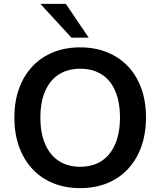

<svg xmlns="http://www.w3.org/2000/svg" viewBox="-20 -959 825 989"><path d="M393 10Q316 10 253.5 -15.5Q191 -41 146.5 -89Q102 -137 78 -204Q54 -271 54 -353Q54 -436 78 -502.5Q102 -569 146.5 -616.5Q191 -664 253.5 -689.5Q316 -715 393 -715Q470 -715 532.5 -689.5Q595 -664 639.5 -617Q684 -570 708 -503.5Q732 -437 732 -354Q732 -271 708 -204Q684 -137 639.5 -89Q595 -41 532.5 -15.5Q470 10 393 10ZM393 -100Q458 -100 503.5 -130Q549 -160 573.5 -217Q598 -274 598 -353Q598 -433 574 -489.5Q550 -546 504 -575.5Q458 -605 393 -605Q329 -605 283 -575.5Q237 -546 212.5 -489.5Q188 -433 188 -353Q188 -274 212.5 -217Q237 -160 283 -130Q329 -100 393 -100ZM348 -765 188 -939H319L437 -765Z"/></svg>

Font: NunitoSans3
Style: Bold
Weight: 700
Designer: Vernon Adams
Foundry: Vernon Adams
Version: Version 3.101;gftools[0.9.27]